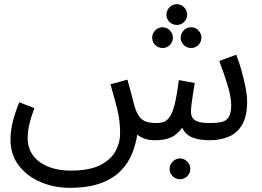

<svg xmlns="http://www.w3.org/2000/svg" viewBox="-20 -664 1249 916"><path d="M313 232Q238 232 173.5 204.5Q109 177 69.5 125.5Q30 74 30 1Q30 -35 40 -79Q50 -123 72 -176L144 -148Q128 -106 120 -71Q112 -36 112 -6Q112 45 139.5 80Q167 115 213.5 132.5Q260 150 316 150Q407 150 458.5 123.5Q510 97 531.5 56.5Q553 16 553 -26Q553 -92 538.5 -147.5Q524 -203 507 -262L588 -284Q604 -227 610.5 -201.5Q617 -176 621 -160Q632 -123 646.5 -105.5Q661 -88 680.5 -82.5Q700 -77 725 -77Q745 -77 760.5 -82Q776 -87 789.5 -106Q803 -125 813.5 -167Q824 -209 833 -282L909 -268Q906 -250 902 -224Q898 -198 894.5 -172.5Q891 -147 891 -130Q891 -116 897.5 -103.5Q904 -91 923.5 -84Q943 -77 982 -77Q1013 -77 1035.5 -81.5Q1058 -86 1070.5 -104.5Q1083 -123 1083 -163Q1083 -201 1065.5 -258.5Q1048 -316 1026 -373L1107 -403Q1120 -371 1131.5 -330Q1143 -289 1151 -249Q1159 -209 1159 -179Q1159 -111 1136 -70.5Q1113 -30 1072.5 -12.5Q1032 5 981 5Q926 5 894.5 -9.5Q863 -24 849 -55Q827 -23 797 -9Q767 5 720 5Q691 5 670 -2.5Q649 -10 635 -22Q628 24 610 69Q592 114 556 151Q520 188 460.5 210Q401 232 313 232ZM824 -545Q803 -545 788.5 -559.5Q774 -574 774 -594Q774 -614 788.5 -629Q803 -644 824 -644Q844 -644 858.5 -629Q873 -614 873 -594Q873 -574 858.5 -559.5Q844 -545 824 -545ZM756 -435Q735 -435 720.5 -449.5Q706 -464 706 -484Q706 -504 720.5 -519Q735 -534 756 -534Q776 -534 790.5 -519Q805 -504 805 -484Q805 -464 790.5 -449.5Q776 -435 756 -435ZM892 -435Q871 -435 856.5 -449.5Q842 -464 842 -484Q842 -504 856.5 -519Q871 -534 892 -534Q912 -534 926.5 -519Q941 -504 941 -484Q941 -464 926.5 -449.5Q912 -435 892 -435ZM839 191Q818 191 803.5 176.5Q789 162 789 142Q789 122 803.5 107Q818 92 839 92Q859 92 873.5 107Q888 122 888 142Q888 162 873.5 176.5Q859 191 839 191Z"/></svg>

Font: TSCustom
Style: Regular
Weight: 400
Designer: Monotype Design Team
Foundry: Monotype Imaging Inc.
Version: Version 2.004; ttfautohint (v1.8.3) -l 8 -r 50 -G 200 -x 14 